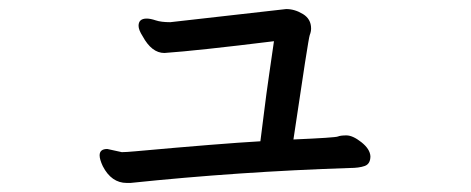

<svg xmlns="http://www.w3.org/2000/svg" viewBox="-20 -409 1040 424"><path d="M268 -5Q507 -30 752 -38Q773 -38 785.5 -42.5Q798 -47 798 -64Q797 -80 778 -95Q759 -110 745 -110Q732 -110 726 -107.5Q720 -105 628 -101Q661 -324 664 -331.5Q667 -339 667 -346Q667 -367 649 -378Q631 -389 612 -389L356 -360Q336 -360 324 -364Q312 -368 304 -368Q286 -368 286 -352Q286 -343 295 -329Q315 -292 343 -292Q415 -297 585 -318Q581 -290 574.5 -245.5Q568 -201 563 -160Q558 -119 555 -97Q468 -92 280 -75Q258 -73 249 -73L217 -80Q200 -80 200 -66Q200 -57 207 -42Q226 -5 260 -5Z"/></svg>

Font: LXGW WenKai TC
Style: Bold
Weight: 700
Designer: LXGW / Fontworks Inc.
Foundry: LXGW / Fontworks Inc.
Version: Version 1.330;April 28, 2024